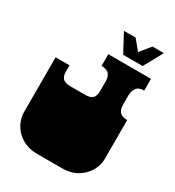

<svg xmlns="http://www.w3.org/2000/svg" viewBox="-209 -1009 1038 1137"><g transform="rotate(30 310.0 -440.0)"><path d="M220 6Q150 6 99.5 -33.5Q49 -73 35 -135Q34 -140 33 -145.5Q32 -151 31.5 -157.5Q31 -164 31 -170V-171Q31 -178 31 -179.5Q31 -181 31 -186.5Q31 -192 31 -209V-260Q31 -277 31 -281.5Q31 -286 31 -288Q31 -290 31 -296V-297Q31 -304 31 -305.5Q31 -307 31 -312.5Q31 -318 31 -334V-544H126V-500Q126 -470 141 -454.5Q156 -439 193 -439H292Q330 -439 344.5 -454.5Q359 -470 359 -500V-569Q359 -599 344.5 -617.5Q330 -636 292 -636V-716H584V-636Q547 -636 532 -615Q517 -594 517 -564V-500Q517 -470 532 -452Q547 -434 584 -434V-334Q584 -318 584 -312.5Q584 -307 584 -305.5Q584 -304 584 -297V-296Q584 -290 584 -288Q584 -286 584 -281.5Q584 -277 584 -260V-209Q584 -193 584 -187.5Q584 -182 584 -180.5Q584 -179 584 -172V-171Q584 -165 583.5 -158Q583 -151 582 -145.5Q581 -140 580 -135Q566 -73 515.5 -33.5Q465 6 395 6ZM370 -757 303 -882H383L438 -815L496 -886H574L503 -757Z"/></g></svg>

Font: Danfo
Style: Regular
Weight: 400
Designer: Seyi Olusanya, David Udoh, Eyiyemi Adegbite, Mirko Velimirović
Version: Version 1.000